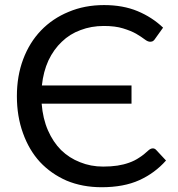

<svg xmlns="http://www.w3.org/2000/svg" viewBox="-20 -745 716 772"><path d="M594.7 -148.4Q602.5 -148.4 608.4 -141.6Q621.1 -127.9 647.5 -99.6Q602.5 -48.8 540 -20.5Q477.5 7.8 388.7 7.8Q311.5 7.8 248 -18.6Q185.5 -45.9 140.6 -93.8Q96.7 -141.6 72.3 -210Q47.9 -277.3 47.9 -358.4Q47.9 -439.5 73.2 -506.8Q98.6 -574.2 144.5 -622.1Q191.4 -670.9 255.9 -697.3Q320.3 -724.6 398.4 -724.6Q474.6 -724.6 533.2 -700.2Q591.8 -675.8 635.7 -633.8Q625 -619.1 603.5 -588.9Q600.6 -584 596.7 -581.1Q591.8 -577.1 584 -577.1Q574.2 -577.1 561.5 -586.9Q548.8 -596.7 527.3 -609.4Q506.8 -621.1 474.6 -630.9Q443.4 -640.6 397.5 -640.6Q346.7 -640.6 303.7 -624Q260.7 -608.4 228.5 -577.1Q196.3 -546.9 174.8 -502Q154.3 -457 148.4 -401.4Q268.6 -401.4 508.8 -401.4Q508.8 -382.8 508.8 -328.1Q418 -328.1 147.5 -328.1Q152.3 -267.6 172.9 -220.7Q193.4 -173.8 225.6 -141.6Q258.8 -109.4 301.8 -92.8Q344.7 -75.2 394.5 -75.2Q426.8 -75.2 452.1 -79.1Q477.5 -83 499 -90.8Q521.5 -98.6 540 -111.3Q558.6 -123 577.1 -140.6Q585.9 -148.4 594.7 -148.4Z"/></svg>

Font: Lato
Style: Regular
Weight: 400
Designer: Lukasz Dziedzic with Adam Twardoch and Botio Nikoltchev
Version: Version 2.015; 2015-08-06; http://www.latofonts.com/